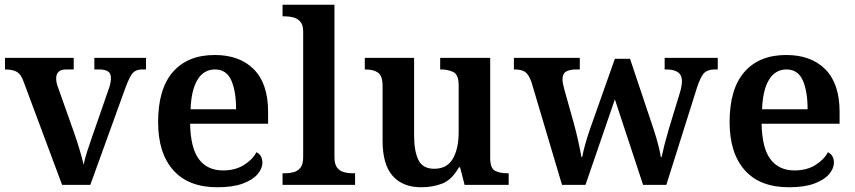

<svg xmlns="http://www.w3.org/2000/svg" viewBox="-20 -780 3607 810"><path d="M79 -437Q69 -466 51.5 -476.5Q34 -487 1 -487V-536H291V-487H259Q217 -487 217 -449Q217 -439 219.5 -428Q222 -417 226 -408L293 -219Q305 -185 316 -148Q327 -111 333 -85Q337 -108 348 -142Q359 -176 368 -201L437 -400Q442 -413 445 -426Q448 -439 448 -451Q448 -471 435 -479Q422 -487 400 -487H378V-536H596V-487H579Q555 -487 541.5 -473.5Q528 -460 510 -412L361 0H242Z M897 10Q775 10 711 -62Q647 -134 647 -265Q647 -405 709.5 -476.5Q772 -548 886 -548Q991 -548 1051 -487.5Q1111 -427 1111 -308V-258H782Q784 -155 819.5 -108Q855 -61 921 -61Q972 -61 1008.5 -83.5Q1045 -106 1062 -138Q1087 -125 1087 -94Q1087 -69 1066.5 -45Q1046 -21 1004 -5.5Q962 10 897 10ZM976 -319Q976 -396 955.5 -441.5Q935 -487 887 -487Q840 -487 813.5 -444Q787 -401 784 -319Z M1172 0V-49H1184Q1201 -49 1218.5 -53.5Q1236 -58 1247.5 -72.5Q1259 -87 1259 -117V-647Q1259 -675 1247 -688.5Q1235 -702 1218 -706.5Q1201 -711 1184 -711H1172V-760H1391V-117Q1391 -87 1402.5 -72.5Q1414 -58 1431.5 -53.5Q1449 -49 1466 -49H1478V0Z M1757 10Q1679 10 1636.5 -38Q1594 -86 1594 -187V-417Q1594 -460 1575 -473.5Q1556 -487 1521 -487H1519V-536H1727V-208Q1727 -143 1745 -105.5Q1763 -68 1812 -68Q1866 -68 1890.5 -110.5Q1915 -153 1915 -223V-420Q1915 -465 1892.5 -476Q1870 -487 1840 -487H1837V-536H2048V-114Q2048 -70 2068.5 -59.5Q2089 -49 2120 -49H2126V0H1940L1921 -74H1916Q1886 -21 1845.5 -5.5Q1805 10 1757 10Z M2222 -434Q2211 -465 2196 -476Q2181 -487 2151 -487H2148V-536H2426V-487H2413Q2383 -487 2368 -478Q2353 -469 2353 -445Q2353 -436 2355.5 -424.5Q2358 -413 2361 -402L2401 -259Q2411 -223 2420 -182Q2429 -141 2433 -117H2436Q2445 -166 2471 -241L2574 -532H2638L2737 -236Q2749 -200 2757 -168.5Q2765 -137 2768 -117H2771Q2776 -141 2783 -168.5Q2790 -196 2802 -237L2848 -388Q2852 -400 2854.5 -414.5Q2857 -429 2857 -438Q2857 -487 2791 -487H2784V-536H3008V-487H2995Q2966 -487 2951 -472.5Q2936 -458 2920 -409L2791 0H2693L2574 -361L2450 0H2351Z M3308 10Q3186 10 3122 -62Q3058 -134 3058 -265Q3058 -405 3120.5 -476.5Q3183 -548 3297 -548Q3402 -548 3462 -487.5Q3522 -427 3522 -308V-258H3193Q3195 -155 3230.5 -108Q3266 -61 3332 -61Q3383 -61 3419.5 -83.5Q3456 -106 3473 -138Q3498 -125 3498 -94Q3498 -69 3477.5 -45Q3457 -21 3415 -5.5Q3373 10 3308 10ZM3387 -319Q3387 -396 3366.5 -441.5Q3346 -487 3298 -487Q3251 -487 3224.5 -444Q3198 -401 3195 -319Z"/></svg>

Font: Noto Serif Tibetan SemiBold
Style: Regular
Weight: 600
Designer: Monotype Design Team
Foundry: Monotype Imaging Inc.
Version: Version 2.103; ttfautohint (v1.8.4.7-5d5b)